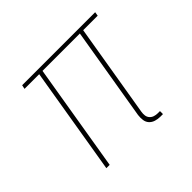

<svg xmlns="http://www.w3.org/2000/svg" viewBox="-131 -692 861 861"><g transform="rotate(-45 300.0 -261.0)"><path d="M438 8Q423 8 408.5 3.5Q394 -1 384.5 -11.5Q375 -22 373 -37Q371 -52 373 -68L447 -511H210L125 0H104L189 -511H96L100 -530H563L560 -511H468L394 -68Q392 -56 393.5 -45Q395 -34 402 -26Q409 -18 419.5 -14.5Q430 -11 442 -11H455V8Z"/></g></svg>

Font: Iosevka Curly Thin Extended
Style: Italic
Weight: 100
Width: 7
Italic angle: -9°
Monospace: yes
Designer: Belleve Invis
Foundry: Belleve Invis
Version: Version 11.1.0; ttfautohint (v1.8.3)